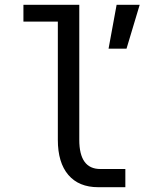

<svg xmlns="http://www.w3.org/2000/svg" viewBox="-20 -780 642 804"><path d="M504.9 -72.3H399.9Q312 -72.3 312 -194.3V-759.8H78.1V-689.5H222.2V-194.3Q222.2 -99.1 266.1 -47.6Q310.1 3.9 391.1 3.9H504.9ZM509.8 -576.2 564.9 -759.8H468.3L434.6 -576.2Z"/></svg>

Font: Hack Dev
Style: Regular
Weight: 400
Designer: Christopher Simpkins
Foundry: Christopher Simpkins
Version: Version 2.0315